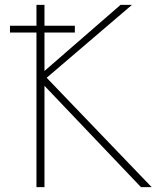

<svg xmlns="http://www.w3.org/2000/svg" viewBox="-20 -770 668 790"><path d="M560 0 163 -417V0H130V-636H21V-664H130V-750H163V-664H288V-636H163V-478L476 -750H523L172 -450L604 0Z"/></svg>

Font: Poiret One
Style: Regular
Weight: 400
Designer: Denis Masharov (denis.masharov@gmail.com), Cyreal (Charset Expansion)
Foundry: Denis Masharov
Version: Version 1.101